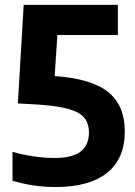

<svg xmlns="http://www.w3.org/2000/svg" viewBox="-20 -760 554 790"><path d="M209 9.5Q162 9.5 117 2.8Q72 -4 31.5 -16.5V-135.5Q71.5 -123.5 117.5 -116.8Q163.5 -110 204 -110Q278 -110 312 -136.5Q346 -163 346 -215.5Q346 -250.5 328 -274Q310 -297.5 264 -311Q218 -324.5 133.5 -330L53.5 -334.5L77.5 -740H465V-616H216L205 -447Q357 -436.5 425.2 -381.2Q493.5 -326 493.5 -220Q493.5 -106.5 420.2 -48.5Q347 9.5 209 9.5Z"/></svg>

Font: Encode Sans SmCnd
Style: Bold
Weight: 700
Width: 4
Designer: Multiple Designers
Foundry: Impallari Type
Version: Version 3.002; ttfautohint (v1.8.3) -l 8 -r 50 -G 200 -x 14 